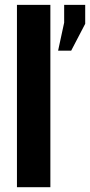

<svg xmlns="http://www.w3.org/2000/svg" viewBox="-20 -782 376 802"><path d="M190.4 0Q155.3 0 50.8 0Q50.8 -119.1 50.8 -476.6Q50.8 -547.9 50.8 -761.7Q85.9 -761.7 190.4 -761.7Q190.4 -571.3 190.4 0ZM335.9 -682.6Q321.3 -654.3 277.3 -570.3Q263.7 -570.3 222.7 -570.3Q228.5 -599.6 248 -687.5Q248 -706.1 248 -761.7Q270.5 -761.7 335.9 -761.7Q335.9 -741.2 335.9 -682.6Z"/></svg>

Font: Noto Sans Hebrew DECATHLON 
Style: Bold
Weight: 400
Designer: Monotype Design Team
Version: Version 2.000;GOOG;noto-fonts:20170220:a8a215d2e889